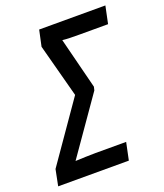

<svg xmlns="http://www.w3.org/2000/svg" viewBox="-166 -802 759 891"><g transform="rotate(-20 213.5 -357.0)"><path d="M-33 0 -17 -80 186 -372 116 -635 133 -714H460L442 -628H303Q280 -628 256.5 -628.5Q233 -629 217 -631L281 -378L277 -361L83 -83Q110 -84 134 -85Q158 -86 182 -86H334L316 0Z"/></g></svg>

Font: Noto Sans Condensed Medium
Style: Italic
Weight: 500
Width: 3
Italic angle: -12°
Designer: Monotype Design Team
Foundry: Monotype Imaging Inc.
Version: Version 2.013; ttfautohint (v1.8.4.7-5d5b)